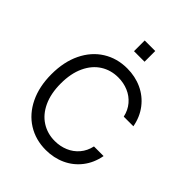

<svg xmlns="http://www.w3.org/2000/svg" viewBox="-260 -1089 1243 1243"><g transform="rotate(45 361.5 -467.5)"><path d="M583.1 -500Q572.4 -549 542.6 -584Q512.8 -619 470.2 -636.9Q427.6 -654.8 378.6 -654.8Q311.4 -654.8 257.8 -620.9Q204.2 -587 173.5 -521.1Q142.8 -455.3 142.8 -363.6Q142.8 -272 173.5 -206.1Q204.2 -140.3 257.8 -106.4Q311.4 -72.4 378.6 -72.4Q427.6 -72.4 470.2 -90.4Q512.8 -108.3 542.6 -143.3Q572.4 -178.3 583.1 -227.3H671.2Q657.7 -154.1 616.3 -100.5Q574.9 -46.9 513.3 -18.5Q451.7 9.9 378.6 9.9Q285.5 9.9 212.5 -35.7Q139.6 -81.3 98.5 -166Q57.5 -250.7 57.5 -363.6Q57.5 -476.6 98.5 -561.3Q139.6 -646 212.5 -691.6Q285.5 -737.2 378.6 -737.2Q451.7 -737.2 513.3 -708.8Q574.9 -680.4 616.3 -626.8Q657.7 -573.2 671.2 -500ZM426.8 -846.6H330.3V-944.6H426.8Z"/></g></svg>

Font: Riot Sans
Style: Regular
Weight: 400
Designer: Rasmus Andersson
Foundry: rsms
Version: Version 4.001